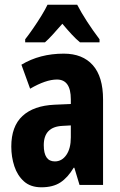

<svg xmlns="http://www.w3.org/2000/svg" viewBox="-20 -786 512 816"><path d="M251 -558Q331 -558 374.5 -509Q418 -460 418 -363V0H318L296 -73H293Q268 -31 236.5 -10.5Q205 10 156 10Q110 10 82 -15Q54 -40 41 -79.5Q28 -119 28 -163Q28 -249 75.5 -293Q123 -337 212 -341L281 -344V-364Q281 -448 222 -448Q175 -448 108 -409L71 -511Q149 -558 251 -558ZM245 -251Q166 -247 166 -169Q166 -100 213 -100Q243 -100 262 -127.5Q281 -155 281 -202V-253ZM308 -766Q325 -733 350 -694.5Q375 -656 403 -619V-606H320Q303 -620 284.5 -640Q266 -660 245 -685Q223 -660 204.5 -639.5Q186 -619 171 -606H87V-619Q102 -638 121 -665.5Q140 -693 156.5 -720Q173 -747 182 -766Z"/></svg>

Font: Noto Sans Bengali ExtraCondensed
Style: Bold
Weight: 700
Width: 2
Designer: Joana Ranito - Universal Thirst; Jelle Bosma - Monotype Design Team
Foundry: Universal Thirst ehf.
Version: Version 3.000; ttfautohint (v1.8.4.7-5d5b)